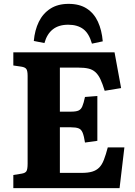

<svg xmlns="http://www.w3.org/2000/svg" viewBox="-20 -974 700 994"><path d="M49 0V-68L92 -75Q111 -78 117 -88Q123 -98 123 -127V-581Q123 -607 116.5 -616.5Q110 -626 90 -629L49 -635V-703H573L607 -518L522 -504Q511 -540 500 -563.5Q489 -587 474 -600.5Q459 -614 438 -619Q417 -624 385 -624H290V-396H348Q373 -396 386 -401.5Q399 -407 406 -423Q413 -439 420 -472L484 -477V-245L420 -236Q415 -269 408 -286.5Q401 -304 387 -309.5Q373 -315 347 -315H290V-79H403Q436 -79 457.5 -85.5Q479 -92 493.5 -106.5Q508 -121 518 -147Q528 -173 538 -211H624L599 0ZM335 -954Q392 -954 429.5 -929.5Q467 -905 487 -861.5Q507 -818 512 -760L456 -748Q441 -801 411 -823.5Q381 -846 333 -846Q284 -846 253.5 -822Q223 -798 210 -751L155 -762Q160 -818 181 -861Q202 -904 240.5 -929Q279 -954 335 -954Z"/></svg>

Font: Literata 18pt
Style: Bold
Weight: 700
Designer: Latin by Veronika Burian and Jose Scaglione. Greek by Irene Vlachou. Cyrillic by Vera Evstafieva.
Foundry: TypeTogether
Version: Version 3.103;gftools[0.9.29]